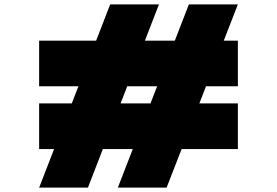

<svg xmlns="http://www.w3.org/2000/svg" viewBox="-20 -861 1274 884"><path d="M1075.2 -840.8Q965.8 -559.6 747.1 2.9Q672.9 2.9 522.5 2.9Q631.8 -278.3 849.6 -840.8Q924.8 -840.8 1075.2 -840.8ZM711.9 -840.8Q603.5 -559.6 384.8 2.9Q309.6 2.9 160.2 2.9Q269.5 -278.3 487.3 -840.8Q562.5 -840.8 711.9 -840.8ZM160.2 -463.9Q160.2 -534.2 160.2 -673.8Q464.8 -673.8 1075.2 -673.8Q1075.2 -604.5 1075.2 -463.9Q769.5 -463.9 160.2 -463.9ZM160.2 -174.8Q160.2 -245.1 160.2 -384.8Q464.8 -384.8 1075.2 -384.8Q1075.2 -314.5 1075.2 -174.8Q769.5 -174.8 160.2 -174.8Z"/></svg>

Font: CornerV20
Style: Regular
Weight: 400
Designer: Olivier Tavernier
Version: Version 20